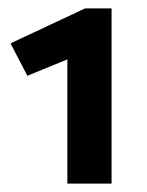

<svg xmlns="http://www.w3.org/2000/svg" viewBox="-20 -806 349 456"><path d="M140 -370V-665L45 -626L5 -703L182 -786H245V-370Z"/></svg>

Font: Cantarell
Style: Bold
Weight: 700
Designer: Dave Crossland, Nikolaus Waxweiler, Florian Fecher, Jacques Le Bailly, Eben Sorkin, Alexei Vanyashin, Alexios Zavras, Em
Version: Version 0.303